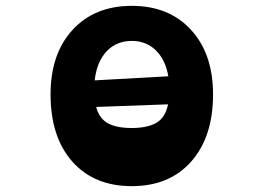

<svg xmlns="http://www.w3.org/2000/svg" viewBox="-20 -624 902 657"><path d="M709 -301Q709 -156 634.5 -71.5Q560 13 431 13Q302 13 227.5 -71Q153 -155 153 -301Q153 -440 228.5 -522Q304 -604 431 -604Q558 -604 633.5 -522Q709 -440 709 -301ZM431 -484Q378 -484 344.5 -448Q311 -412 304 -349L556 -363Q546 -420 513 -452Q480 -484 431 -484ZM431 -186Q485 -186 515.5 -204Q546 -222 555 -267L309 -258Q320 -218 349.5 -202Q379 -186 431 -186Z"/></svg>

Font: OpenDyslexic
Style: Bold
Weight: 800
Designer: Abbie Gonzalez
Version: Version 0.920;hotconv 1.0.109;makeotfexe 2.5.65596